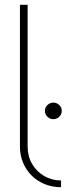

<svg xmlns="http://www.w3.org/2000/svg" viewBox="-20 -770 335 799"><path d="M63 -160V-750H95V-160Q95 -120 113.5 -88Q132 -56 164 -37.5Q196 -19 234 -19V9Q187 9 148 -12.5Q109 -34 86 -73Q63 -112 63 -160ZM167 -309Q167 -323 177.5 -333Q188 -343 202 -343Q216 -343 226.5 -333Q237 -323 237 -309Q237 -294 226.5 -284Q216 -274 202 -274Q188 -274 177.5 -284Q167 -294 167 -309Z"/></svg>

Font: Poiret One
Style: Regular
Weight: 400
Designer: Denis Masharov (denis.masharov@gmail.com), Cyreal (Charset Expansion)
Foundry: Denis Masharov
Version: Version 1.101